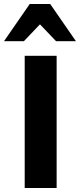

<svg xmlns="http://www.w3.org/2000/svg" viewBox="-29 -936 398 956"><path d="M94 0V-658H253V0ZM250 -731 146 -840 119 -916H221L349 -731ZM-9 -731 119 -916H221L195 -841L90 -731Z"/></svg>

Font: Ysabeau Infant ExtraBold
Style: Regular
Weight: 800
Designer: Christian Thalmann (Catharsis Fonts)
Version: Version 2.001;gftools[0.9.30]; featfreeze: ss01,ss02,lnum